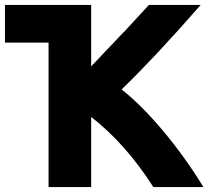

<svg xmlns="http://www.w3.org/2000/svg" viewBox="-22 -734 841 775"><path d="M346 -714V-466L474 -601Q479 -605 486 -613Q493 -621 495 -623L579 -714H788Q608 -508 469 -373Q551 -308 639 -202.5Q727 -97 799 21H597Q485 -154 346 -262V21H174V-562H-2V-714Z"/></svg>

Font: Repo
Style: ExtraBold
Weight: 800
Designer: Stefan Peev
Foundry: Context Ltd
Version: Version 001.000